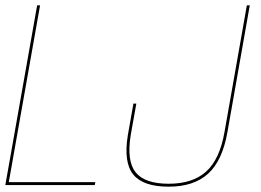

<svg xmlns="http://www.w3.org/2000/svg" viewBox="-29 -695 981 721"><path d="M-9 0H327L329 -11H4L121.5 -675H110.5ZM604.5 6Q698.5 6 752.2 -42.5Q806 -91 825 -198.5L909 -675H898L814 -199Q796 -96.5 745.2 -50.8Q694.5 -5 604.5 -5Q514.5 -5 480.2 -48Q446 -91 462 -188.5L483 -306H472L451 -187Q434.5 -85 471.5 -39.5Q508.5 6 604.5 6Z"/></svg>

Font: Anybody Thin Thin
Style: Italic
Weight: 250
Italic angle: -10°
Version: Version 1.113;gftools[0.9.25]